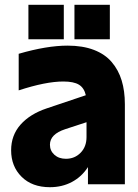

<svg xmlns="http://www.w3.org/2000/svg" viewBox="-20 -760 570 792"><path d="M97.2 -598.1V-740.2H243.2V-598.1ZM25.9 -140.1Q25.9 -202.1 64.9 -246.1Q104 -290 172.9 -313L334 -367.2Q327.1 -397.5 305.7 -410.6Q284.2 -423.8 241.2 -423.8Q168.9 -423.8 57.1 -387.2V-538.1Q172.9 -571.8 258.8 -571.8Q321.3 -571.8 367.2 -554.2Q413.1 -536.6 440.9 -503.9Q468.8 -471.2 481.9 -428Q495.1 -384.8 495.1 -330.1V0H342.8V-70.8Q317.4 -31.2 276.9 -9.5Q236.3 12.2 186 12.2Q112.3 12.2 69.1 -30.8Q25.9 -73.7 25.9 -140.1ZM186 -163.1Q186 -138.2 204.3 -121.6Q222.7 -105 252 -105Q288.1 -105 312.5 -129.9Q336.9 -154.8 336.9 -194.8V-255.9L249 -227.1Q186 -206.5 186 -163.1ZM287.1 -598.1V-740.2H433.1V-598.1Z"/></svg>

Font: TASA Explorer
Style: Regular
Weight: 900
Designer: Weizhong Zhang
Foundry: Local Remote
Version: Version 1.000;Glyphs 3.1.2 (3151)